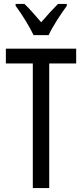

<svg xmlns="http://www.w3.org/2000/svg" viewBox="-20 -963 421 983"><path d="M152 -783H229C250 -829 292 -892 322 -933V-943H277C243 -908 225 -889 191 -849C161 -883 130 -920 105 -943H60V-933C95 -886 131 -827 152 -783ZM232 0V-638H370V-714H10V-638H148V0Z"/></svg>

Font: Noto Sans Arabic UI XCn
Style: Regular
Weight: 400
Width: 2
Designer: Monotype Design Team, Nadine Chahine and Nizar Qandah
Foundry: Monotype Imaging Inc.
Version: Version 2.010